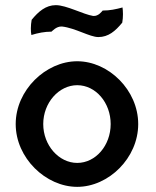

<svg xmlns="http://www.w3.org/2000/svg" viewBox="-20 -723 608 746"><path d="M379 -682C375 -678 363 -660 343 -661H342C304 -667 238 -703 197 -703C158 -703 129 -678 103 -646C99 -624 99 -600 102 -587C128 -595 153 -600 180 -600C183 -602 199 -621 220 -620H221C273 -614 329 -579 362 -579C401 -579 428 -602 455 -635C459 -657 458 -681 456 -694C430 -687 407 -682 379 -682ZM148 -241C148 -324 209 -392 280 -392C352 -392 410 -324 410 -241C410 -158 352 -90 280 -90C209 -90 148 -158 148 -241ZM41 -241C41 -109 158 3 280 3C402 3 517 -109 517 -241C517 -373 402 -485 280 -485C158 -485 41 -373 41 -241Z"/></svg>

Font: Bluebird
Style: LiNrw
Weight: 300
Designer: Jasper
Foundry: Cannot Into Space Fonts
Version: Version 0.98